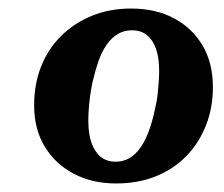

<svg xmlns="http://www.w3.org/2000/svg" viewBox="-20 -740 524 450"><path d="M252 -310Q196 -310 152.5 -333Q109 -356 84.5 -397Q60 -438 60 -493Q60 -543 76.5 -584.5Q93 -626 123.5 -656Q154 -686 195.5 -703Q237 -720 287 -720Q345 -720 388 -697Q431 -674 455 -633Q479 -592 479 -536Q479 -487 462.5 -445.5Q446 -404 416 -373.5Q386 -343 344.5 -326.5Q303 -310 252 -310ZM289 -669Q271 -669 256.5 -660.5Q242 -652 230.5 -636Q219 -620 211 -597Q203 -574 196 -544Q193 -528 191 -513Q189 -498 188 -484Q187 -470 187 -457Q187 -426 194.5 -405Q202 -384 216 -372.5Q230 -361 251 -361Q269 -361 283.5 -369.5Q298 -378 309.5 -394.5Q321 -411 329.5 -434.5Q338 -458 344 -488Q348 -504 349.5 -519Q351 -534 352 -547.5Q353 -561 353 -574Q353 -605 345.5 -626Q338 -647 324 -658Q310 -669 289 -669Z"/></svg>

Font: Roboto Serif 72pt SemiCondensed SemiBold
Style: Italic
Weight: 600
Width: 4
Italic angle: -10°
Designer: Greg Gazdowicz
Foundry: Commercial Type
Version: Version 1.008